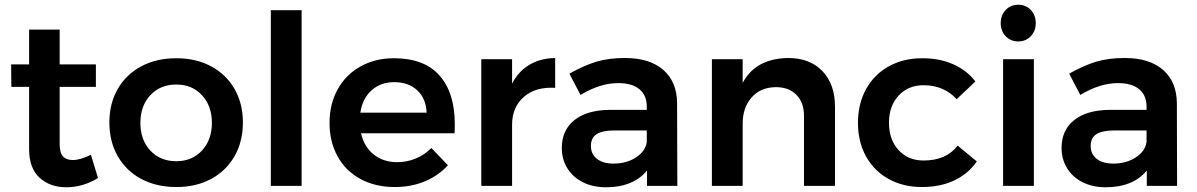

<svg xmlns="http://www.w3.org/2000/svg" viewBox="-20 -785 5057 811"><path d="M394 -33Q330 6 260 6Q191 6 147 -34.5Q103 -75 103 -154V-418H28L27 -513H103V-660H232V-513H385V-418H232V-177Q232 -140 246 -124.5Q260 -109 288 -109Q318 -109 364 -131Z M1006 -268Q1006 -187 970.5 -125Q935 -63 871.5 -29Q808 5 725 5Q641 5 577 -29Q513 -63 477.5 -125Q442 -187 442 -268Q442 -348 477.5 -409.5Q513 -471 577 -505Q641 -539 725 -539Q808 -539 871.5 -505Q935 -471 970.5 -409.5Q1006 -348 1006 -268ZM573 -266Q573 -194 615 -149Q657 -104 725 -104Q791 -104 833 -149Q875 -194 875 -266Q875 -338 833 -383Q791 -428 725 -428Q657 -428 615 -383Q573 -338 573 -266Z M1124 -742H1254V0H1124Z M1901 -261Q1901 -235 1900 -222H1505Q1518 -165 1558.5 -132.5Q1599 -100 1658 -100Q1699 -100 1736.5 -115.5Q1774 -131 1802 -160L1872 -87Q1832 -43 1774.5 -19Q1717 5 1647 5Q1565 5 1502.5 -29Q1440 -63 1406 -124.5Q1372 -186 1372 -266Q1372 -346 1406.5 -408Q1441 -470 1503 -504.5Q1565 -539 1644 -539Q1772 -539 1836.5 -466Q1901 -393 1901 -261ZM1782 -309Q1780 -368 1743 -403Q1706 -438 1645 -438Q1588 -438 1549.5 -403.5Q1511 -369 1502 -309Z M2325 -540V-414Q2242 -419 2192.5 -375.5Q2143 -332 2143 -258V0H2013V-535H2143V-432Q2170 -484 2216.5 -511.5Q2263 -539 2325 -540Z M2713 0V-65Q2685 -30 2641 -12Q2597 6 2540 6Q2484 6 2441.5 -15.5Q2399 -37 2376 -75Q2353 -113 2353 -160Q2353 -235 2406 -277.5Q2459 -320 2556 -321H2712V-335Q2712 -382 2681 -408Q2650 -434 2591 -434Q2515 -434 2432 -384L2385 -474Q2448 -509 2499.5 -524.5Q2551 -540 2620 -540Q2724 -540 2781.5 -490Q2839 -440 2840 -350L2841 0ZM2712 -186V-234H2577Q2525 -234 2500.5 -218.5Q2476 -203 2476 -168Q2476 -134 2501.5 -114Q2527 -94 2571 -94Q2627 -94 2667 -120.5Q2707 -147 2712 -186Z M3507 -334V0H3376V-296Q3376 -352 3344 -384.5Q3312 -417 3257 -417Q3192 -416 3154.5 -373Q3117 -330 3117 -263V0H2987V-535H3117V-435Q3172 -538 3309 -540Q3401 -540 3454 -484.5Q3507 -429 3507 -334Z M3881 -425Q3816 -425 3775.5 -381Q3735 -337 3735 -267Q3735 -195 3775.5 -151Q3816 -107 3881 -107Q3977 -107 4025 -170L4106 -103Q4070 -51 4011 -23Q3952 5 3874 5Q3795 5 3733.5 -29Q3672 -63 3638 -124.5Q3604 -186 3604 -266Q3604 -347 3638.5 -409Q3673 -471 3734.5 -505Q3796 -539 3876 -539Q3949 -539 4006.5 -513.5Q4064 -488 4100 -441L4021 -366Q3967 -425 3881 -425Z M4217 -535H4347V0H4217ZM4355 -687Q4355 -654 4334 -632Q4313 -610 4281 -610Q4249 -610 4228 -632Q4207 -654 4207 -687Q4207 -721 4228 -743Q4249 -765 4281 -765Q4313 -765 4334 -743Q4355 -721 4355 -687Z M4824 0V-65Q4796 -30 4752 -12Q4708 6 4651 6Q4595 6 4552.5 -15.5Q4510 -37 4487 -75Q4464 -113 4464 -160Q4464 -235 4517 -277.5Q4570 -320 4667 -321H4823V-335Q4823 -382 4792 -408Q4761 -434 4702 -434Q4626 -434 4543 -384L4496 -474Q4559 -509 4610.5 -524.5Q4662 -540 4731 -540Q4835 -540 4892.5 -490Q4950 -440 4951 -350L4952 0ZM4823 -186V-234H4688Q4636 -234 4611.5 -218.5Q4587 -203 4587 -168Q4587 -134 4612.5 -114Q4638 -94 4682 -94Q4738 -94 4778 -120.5Q4818 -147 4823 -186Z"/></svg>

Font: Montserrat Medium
Style: Regular
Weight: 500
Designer: Julieta Ulanovsky
Foundry: Julieta Ulanovsky
Version: Version 6.001